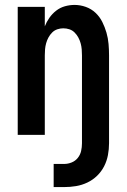

<svg xmlns="http://www.w3.org/2000/svg" viewBox="-20 -548 515 780"><path d="M198 212V118H241Q256 118 271 112Q286 106 296 93.5Q306 81 309.5 65.5Q313 50 313 34V-323Q313 -335 312 -347.5Q311 -360 307.5 -372.5Q304 -385 298 -396Q292 -407 283 -416Q274 -425 262 -429Q250 -433 237 -433Q225 -433 213 -429Q201 -425 192 -416Q183 -407 177 -396Q171 -385 167.5 -372.5Q164 -360 163 -347.5Q162 -335 162 -323V0H52V-520H162V-441Q169 -459 180.5 -475.5Q192 -492 208 -504.5Q224 -517 243.5 -522.5Q263 -528 283 -528Q306 -528 328.5 -520Q351 -512 368 -496Q385 -480 395.5 -459Q406 -438 412.5 -415.5Q419 -393 421 -369.5Q423 -346 423 -323V34Q423 58 418.5 82Q414 106 403 127.5Q392 149 374.5 166Q357 183 335 193.5Q313 204 289 208Q265 212 241 212Z"/></svg>

Font: Iosevka QP
Style: Bold
Weight: 700
Designer: Belleve Invis
Foundry: Belleve Invis
Version: Version 20.0.0; ttfautohint (v1.8.4)